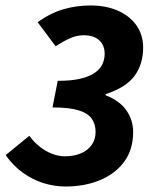

<svg xmlns="http://www.w3.org/2000/svg" viewBox="-36 -667 564 699"><path d="M202 12Q162.6 12 123.1 -0.1Q83.5 -12.3 48 -37.6Q12.5 -62.9 -15.5 -102.2L70.7 -172.6Q87.4 -149.8 108.5 -133.2Q129.6 -116.5 153.1 -107.3Q176.6 -98 199.4 -98Q233.8 -98 259.1 -109Q284.4 -120 298.2 -139.8Q312 -159.7 312 -186.9Q312 -214.4 298.3 -234.5Q284.6 -254.5 250.6 -265.2Q216.5 -275.9 155.1 -275.9L174.2 -372.7Q224.8 -372.7 257.6 -380.7Q290.4 -388.7 309.7 -402.4Q329.1 -416.1 337.1 -433.7Q345 -451.3 345 -471.4Q345 -502.1 325.2 -520.4Q305.3 -538.7 267.9 -538.7Q244.6 -538.7 220.4 -528.3Q196.2 -518 166.7 -498.4L100.9 -586.4Q149.1 -620.3 196.2 -633.7Q243.4 -647.1 292.9 -647.1Q350.4 -647.1 393.6 -627.9Q436.8 -608.8 460.9 -574.4Q485.1 -540 485.1 -493.9Q485.1 -433.7 454.2 -391.2Q423.3 -348.7 348.5 -324.1V-320.1Q399.9 -300.2 424.3 -264.9Q448.7 -229.6 448.7 -186.4Q448.7 -122.4 416.1 -78.2Q383.5 -34.1 327.7 -11Q272 12 202 12Z"/></svg>

Font: Source Sans Variable
Style: Italic
Weight: 200
Italic angle: -11°
Designer: Paul D. Hunt
Foundry: Adobe Systems Incorporated
Version: Version 3.006;hotconv 1.0.111;makeotfexe 2.5.65597